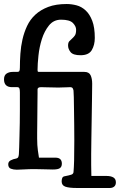

<svg xmlns="http://www.w3.org/2000/svg" viewBox="-23 -845 597 956"><path d="M436 -428Q436 -393 435 -346.5Q434 -300 433.5 -252Q433 -204 432 -158Q431 -112 431 -77Q431 -66 431 -52Q431 -38 431 -23Q431 -8 431.5 6.5Q432 21 432 31H506Q529 31 541.5 38.5Q554 46 554 63Q554 77 545.5 84Q537 91 524 91H359Q321 91 302.5 84.5Q284 78 284 58Q284 50 286.5 42.5Q289 35 297 33Q323 28 332.5 24.5Q342 21 343 12Q345 -10 346 -45Q347 -80 347 -145Q347 -181 346.5 -222Q346 -263 345.5 -299Q345 -335 344.5 -361Q344 -387 343 -394Q342 -400 339 -405.5Q336 -411 325 -411Q323 -411 315.5 -410.5Q308 -410 298.5 -410Q289 -410 280.5 -409.5Q272 -409 268 -409Q260 -409 247 -409.5Q234 -410 221.5 -410Q209 -410 198 -410.5Q187 -411 182 -411Q164 -411 164 -400Q164 -397 164 -379.5Q164 -362 163.5 -337Q163 -312 163 -283Q163 -254 162.5 -227.5Q162 -201 162 -181Q162 -161 162 -155Q162 -121 165.5 -96.5Q169 -72 171 -60H253Q285 -60 285 -30Q285 -15 275.5 -8Q266 -1 240 -1Q222 -1 197.5 -2Q173 -3 150 -3Q123 -3 97.5 -1.5Q72 0 61 0Q44 0 31 -5Q18 -10 18 -27Q18 -40 30 -46.5Q42 -53 59 -56Q66 -58 68 -63Q70 -68 71 -77Q72 -87 72.5 -111.5Q73 -136 74 -167.5Q75 -199 75.5 -233.5Q76 -268 76 -300V-385Q76 -399 73.5 -405Q71 -411 63 -411H37Q-3 -411 -3 -450Q-3 -470 9.5 -478.5Q22 -487 40 -487H63Q71 -487 73.5 -491.5Q76 -496 76 -509Q76 -541 78.5 -577.5Q81 -614 89 -649Q97 -684 112 -716Q127 -748 153 -772Q179 -796 217 -810.5Q255 -825 309 -825Q333 -825 358 -818.5Q383 -812 403.5 -793Q424 -774 436.5 -741Q449 -708 449 -656Q449 -621 434 -595.5Q419 -570 378 -570Q341 -570 328.5 -585.5Q316 -601 316 -618Q316 -633 322 -639.5Q328 -646 335.5 -652.5Q343 -659 349.5 -668Q356 -677 356 -697Q356 -714 340 -730.5Q324 -747 281 -747Q244 -747 221 -718.5Q198 -690 185.5 -650.5Q173 -611 168.5 -568.5Q164 -526 164 -498Q164 -490 165.5 -488.5Q167 -487 172 -487H397Q420 -487 428 -470.5Q436 -454 436 -428Z"/></svg>

Font: Life Savers ExtraBold
Style: Regular
Weight: 800
Designer: Pablo Impallari, Rodrigo Fuenzalida, Brenda Gallo
Foundry: Pablo Impallari, Rodrigo Fuenzalida, Brenda Gallo
Version: Version 3.001; ttfautohint (v0.95) -l 8 -r 50 -G 200 -x 14 -